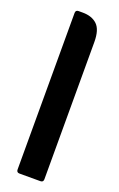

<svg xmlns="http://www.w3.org/2000/svg" viewBox="-142 -606 491 794"><g transform="rotate(20 104.0 -208.5)"><path d="M45 136V-553Q45 -566 58 -566H76Q117 -566 140 -544Q163 -522 163 -468V136Q163 149 150 149H58Q45 149 45 136Z"/></g></svg>

Font: Zain Black
Style: Regular
Weight: 900
Designer: Zain,Boutros
Foundry: Mobile Telecommunications Company (Zain), 2024
Version: Version 1.50; ttfautohint (v1.8.4)